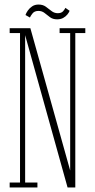

<svg xmlns="http://www.w3.org/2000/svg" viewBox="-20 -824 416 844"><path d="M22.5 0V-21.5H68V-678.5H22.5V-700H113.5L291 -65.5H288.5V-678.5H242V-700H355V-678.5H311V0H277L89.5 -673H90.5V-21.5H144.5V0ZM231 -739Q212.5 -739 200 -748.2Q187.5 -757.5 176 -766.8Q164.5 -776 149 -776Q131.5 -776 122.8 -764.8Q114 -753.5 111.5 -747L92 -758Q95 -767 102.2 -777.5Q109.5 -788 121.2 -796Q133 -804 149.5 -804Q168.5 -804 181.5 -794.5Q194.5 -785 206.5 -775.5Q218.5 -766 234 -766Q250 -766 257.5 -774.8Q265 -783.5 267.5 -789.5L286 -776.5Q283 -768.5 275.8 -759.8Q268.5 -751 257.5 -745Q246.5 -739 231 -739Z"/></svg>

Font: Imbue 48pt Thin
Style: Regular
Weight: 250
Designer: Tyler Finck
Foundry: Etcetera Type Company
Version: Version 1.102